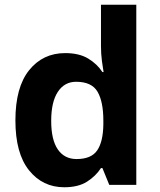

<svg xmlns="http://www.w3.org/2000/svg" viewBox="-20 -780 673 810"><path d="M251 10Q160 10 102.5 -61.5Q45 -133 45 -272Q45 -412 103 -484Q161 -556 255 -556Q314 -556 352 -533Q390 -510 412 -476H417Q414 -492 410 -522.5Q406 -553 406 -585V-760H555V0H441L412 -71H406Q384 -37 347 -13.5Q310 10 251 10ZM303 -109Q365 -109 390 -145.5Q415 -182 416 -255V-271Q416 -351 391.5 -393Q367 -435 301 -435Q252 -435 224 -392.5Q196 -350 196 -270Q196 -190 224 -149.5Q252 -109 303 -109Z"/></svg>

Font: Noto Sans IKEA
Style: Bold
Weight: 600
Designer: Monotype Design Team
Foundry: Monotype Imaging Inc.
Version: Version 2.001